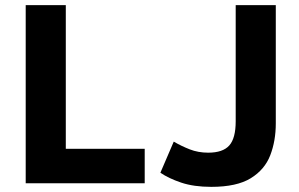

<svg xmlns="http://www.w3.org/2000/svg" viewBox="-20 -713 1163 747"><path d="M80 0V-693H236V-134H543V0ZM802 14Q734 14 685 -2.5Q636 -19 604 -41L656 -162Q685 -145 718 -132Q751 -119 790 -119Q847 -119 872 -147Q897 -175 897 -241V-693H1053V-233Q1053 -165 1031.5 -109Q1010 -53 955.5 -19.5Q901 14 802 14Z"/></svg>

Font: Ubuntu Sans ExtraBold
Style: Regular
Weight: 800
Designer: Dalton Maag Ltd
Foundry: Dalton Maag Ltd
Version: Version 1.006; ttfautohint (v1.8.4.7-5d5b)